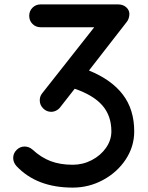

<svg xmlns="http://www.w3.org/2000/svg" viewBox="-20 -839 673 874"><path d="M385 -518Q488 -476 539.5 -408Q591 -340 591 -241Q591 -172 552.5 -113.5Q514 -55 449.5 -20Q385 15 311 15Q147 15 55 -83Q40 -100 40 -120Q40 -141 55.5 -156.5Q71 -172 92 -172Q112 -172 128 -158Q167 -122 210.5 -105.5Q254 -89 311 -89Q357 -89 397.5 -110Q438 -131 462.5 -166Q487 -201 487 -241Q487 -312 446 -359Q405 -406 320 -435L255 -352Q248 -342 236.5 -336Q225 -330 213 -330Q192 -330 176.5 -345.5Q161 -361 161 -382Q161 -400 171 -413L409 -715H165Q143 -715 128 -730Q113 -745 113 -767Q113 -789 128 -804Q143 -819 165 -819H517Q540 -819 554.5 -806Q569 -793 569 -775Q569 -767 566 -756.5Q563 -746 556 -738Z"/></svg>

Font: Tsukimi Rounded SemiBold
Style: Regular
Weight: 600
Designer: Takashi Funayama
Foundry: Takashi Funayama
Version: Version 1.032; ttfautohint (v1.8.3)